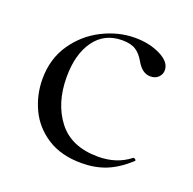

<svg xmlns="http://www.w3.org/2000/svg" viewBox="-83 -479 577 574"><g transform="rotate(20 205.5 -191.5)"><path d="M36 -185Q36 -249 68.5 -296.5Q101 -344 151.5 -369.5Q202 -395 255 -395Q301 -395 336 -377.5Q371 -360 371 -334Q371 -321 361.5 -311.5Q352 -302 336 -302Q310 -302 292 -334Q280 -355 264.5 -365Q249 -375 221 -375Q165 -375 133.5 -331.5Q102 -288 102 -215Q102 -132 144 -77.5Q186 -23 271 -23Q331 -23 372 -56H374Q377 -56 379.5 -53Q382 -50 379 -48Q344 -16 309 -2Q274 12 231 12Q166 12 122 -16.5Q78 -45 57 -90Q36 -135 36 -185Z"/></g></svg>

Font: Cormorant Garamond
Style: Regular
Weight: 400
Designer: Christian Thalmann (Catharsis Fonts)
Version: Version 3.000